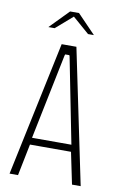

<svg xmlns="http://www.w3.org/2000/svg" viewBox="-87 -823 547 872"><g transform="rotate(10 186.0 -386.5)"><path d="M21 0 152 -620H220L349 0H309L277 -154L286 -146H83L91 -154L60 0ZM92 -172 88 -178H282L276 -172L197 -572L195 -577H176L174 -572ZM79 -686 164 -773H205L289 -686H262L185 -753L108 -686Z"/></g></svg>

Font: Smooch Sans Thin Light
Style: Regular
Weight: 300
Version: Version 1.010